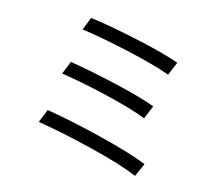

<svg xmlns="http://www.w3.org/2000/svg" viewBox="-109 -898 1217 1063"><g transform="rotate(15 500.0 -366.0)"><path d="M287 -757Q391 -744 556.5 -708.5Q722 -673 812 -641L780 -564Q692 -596 529 -632.5Q366 -669 258 -683ZM242 -493Q363 -473 511.5 -439Q660 -405 746 -373L714 -296Q632 -329 479.5 -365Q327 -401 212 -418ZM187 -202Q320 -181 502 -136Q684 -91 782 -52L748 25Q656 -15 475.5 -59.5Q295 -104 156 -126Z"/></g></svg>

Font: Swei Fan Sans CJK TC
Style: Regular
Weight: 400
Version: Version 2.130